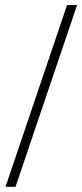

<svg xmlns="http://www.w3.org/2000/svg" viewBox="-20 -714 320 748"><path d="M280.3 -694.3 40.5 13.7H1.5L241.2 -694.3Z"/></svg>

Font: Jameel Khushkhati
Style: Regular
Weight: 400
Version: Version 3.5